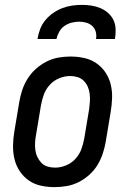

<svg xmlns="http://www.w3.org/2000/svg" viewBox="-20 -760 540 788"><path d="M204 8Q175 8 147.5 2Q120 -4 98 -19.5Q76 -35 61 -57.5Q46 -80 39.5 -107Q33 -134 33.5 -163Q34 -192 39 -221L59 -341Q63 -365 71 -389.5Q79 -414 93 -436.5Q107 -459 127 -477Q147 -495 170.5 -507Q194 -519 219 -523.5Q244 -528 269 -528Q298 -528 325.5 -522Q353 -516 375.5 -500.5Q398 -485 413 -462.5Q428 -440 434.5 -413Q441 -386 440 -357Q439 -328 434 -299L414 -179Q410 -155 402 -130.5Q394 -106 380.5 -83.5Q367 -61 347 -43Q327 -25 303.5 -13Q280 -1 254.5 3.5Q229 8 204 8ZM206 -72Q228 -72 250.5 -81Q273 -90 289.5 -108Q306 -126 314 -148Q322 -170 326 -193L346 -313Q348 -328 349 -344Q350 -360 348 -375.5Q346 -391 340 -404.5Q334 -418 323.5 -428.5Q313 -439 298.5 -443.5Q284 -448 268 -448Q246 -448 223.5 -439Q201 -430 184.5 -412Q168 -394 160 -372Q152 -350 148 -327L128 -207Q125 -192 124 -176Q123 -160 125 -144.5Q127 -129 133.5 -115.5Q140 -102 150 -91.5Q160 -81 175 -76.5Q190 -72 206 -72ZM134 -600Q137 -620 144.5 -640Q152 -660 166 -677Q180 -694 198 -706.5Q216 -719 235.5 -726.5Q255 -734 275.5 -737Q296 -740 316 -740Q336 -740 355.5 -737Q375 -734 392.5 -726.5Q410 -719 424 -706.5Q438 -694 446 -677Q454 -660 454.5 -640Q455 -620 452 -600H374Q377 -615 373 -629.5Q369 -644 358.5 -653.5Q348 -663 334 -667Q320 -671 305 -671Q290 -671 274 -667Q258 -663 244.5 -653.5Q231 -644 223 -629.5Q215 -615 212 -600Z"/></svg>

Font: Iosevka Curly Slab Medium
Style: Italic
Weight: 500
Italic angle: -9°
Monospace: yes
Designer: Belleve Invis
Foundry: Belleve Invis
Version: Version 22.1.2; ttfautohint (v1.8.4)